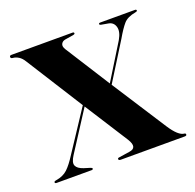

<svg xmlns="http://www.w3.org/2000/svg" viewBox="-87 -529 630 620"><g transform="rotate(-20 228.0 -219.5)"><path d="M181.5 -397 279 -243.5 354 -365Q368.5 -390 363.2 -407.5Q358 -425 339 -427.5L316.5 -431.5Q312 -432.5 312 -435.5Q312 -439 317 -439H436.5Q441.5 -439 441.5 -435Q441.5 -432 435 -431Q406.5 -426 393.5 -411Q380.5 -396 363.5 -366.5L283 -237.5L403 -51.5Q429.5 -10.5 450 -9Q454.5 -8.5 454.5 -4.5Q454.5 0 448 0H228Q220.5 0 220.5 -5Q220.5 -8.5 226.5 -9L262.5 -14.5Q293 -18.5 272.5 -52L177 -201.5L90 -66.5Q76 -45 81 -33.5Q86 -22 105.5 -15.5L126.5 -9Q133 -7 133 -4.5Q133 -0.5 128 -0.5H8Q2 -0.5 2 -4.5Q2 -8 9 -9Q34 -13 49 -27Q64 -41 82 -69.5L173 -207.5L50 -402Q42 -415.5 32 -421.5Q22 -427.5 13 -428Q5.5 -428.5 5.5 -434Q5.5 -439 12 -439H222Q227 -439 227 -435Q227 -432 222 -431L191.5 -426Q182 -424 178.2 -416.2Q174.5 -408.5 181.5 -397Z"/></g></svg>

Font: Fraunces 144pt SemiBold
Style: Regular
Weight: 600
Version: Version 1.000;[0bf87f6ff]